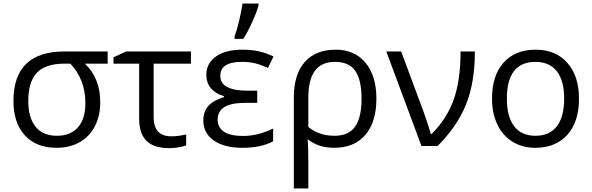

<svg xmlns="http://www.w3.org/2000/svg" viewBox="-20 -826 3351 1086"><path d="M547 -248Q547 -171 517 -112.5Q487 -54 431 -22Q375 10 300 10Q185 10 120.5 -60.5Q56 -131 56 -255Q56 -535 345 -535H589V-466H460Q547 -384 547 -248ZM140 -255Q140 -160 181.5 -109Q223 -58 302 -58Q379 -58 421 -106Q463 -154 463 -243Q463 -375 378 -466H346Q238 -466 189 -415Q140 -364 140 -255Z M1060 -535V-466H849V-164Q849 -55 949 -55Q972 -55 996 -58.5Q1020 -62 1033 -65V-4Q1016 3 989 7.5Q962 12 938 12Q850 12 808.5 -29.5Q767 -71 767 -154V-466H622V-502L694 -535Z M1435 -313V-244H1363Q1211 -244 1211 -149Q1211 -105 1247 -81Q1283 -57 1354 -57Q1395 -57 1435.5 -66.5Q1476 -76 1525 -99V-27Q1458 10 1350 10Q1248 10 1189 -31.5Q1130 -73 1130 -145Q1130 -193 1157 -225Q1184 -257 1247 -277V-282Q1199 -296 1173 -327Q1147 -358 1147 -403Q1147 -468 1201.5 -506.5Q1256 -545 1350 -545Q1398 -545 1438 -537Q1478 -529 1527 -507L1496 -442Q1450 -462 1418.5 -469Q1387 -476 1348 -476Q1226 -476 1226 -397Q1226 -313 1381 -313ZM1307 -620Q1320 -655 1333 -710.5Q1346 -766 1352 -806H1442V-795Q1433 -759 1406.5 -701Q1380 -643 1356 -606H1307Z M2109 -268Q2109 -136 2046.5 -63Q1984 10 1870 10Q1783 10 1724 -36H1720Q1724 -6 1724 97V240H1642V-275Q1642 -405 1703.5 -475Q1765 -545 1879 -545Q1986 -545 2047.5 -471Q2109 -397 2109 -268ZM1875 -476Q1798 -476 1761 -425.5Q1724 -375 1724 -273V-108Q1784 -58 1873 -58Q1951 -58 1988 -109Q2025 -160 2025 -268Q2025 -373 1990 -424.5Q1955 -476 1875 -476Z M2165 -535H2249L2356 -247Q2369 -214 2389 -156Q2409 -98 2417 -68H2421Q2507 -153 2546 -262Q2585 -371 2585 -535H2666Q2666 -358 2615.5 -234Q2565 -110 2455 0H2364Z M3255 -268Q3255 -137 3189 -63.5Q3123 10 3007 10Q2935 10 2879.5 -24Q2824 -58 2793.5 -121Q2763 -184 2763 -268Q2763 -399 2828.5 -472Q2894 -545 3010 -545Q3123 -545 3189 -470.5Q3255 -396 3255 -268ZM2847 -268Q2847 -166 2888 -112Q2929 -58 3009 -58Q3088 -58 3129.5 -111.5Q3171 -165 3171 -268Q3171 -370 3129.5 -423Q3088 -476 3008 -476Q2928 -476 2887.5 -424Q2847 -372 2847 -268Z"/></svg>

Font: Stephens Clock
Style: Regular
Weight: 400
Designer: Peter Wiegel (catfonts.de) with slight modifications by DT1.org
Version: Version 0.9.1